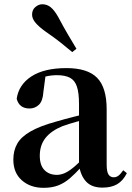

<svg xmlns="http://www.w3.org/2000/svg" viewBox="-20 -875 625 911"><path d="M186.6 16.2Q124.2 16.2 83.8 -19.4Q43.3 -54.9 43.3 -117.6Q43.3 -161.2 62 -193.6Q80.7 -226.1 125.1 -251.5Q169.6 -277 245.4 -297.9Q284.8 -309.4 334.4 -322Q384 -334.6 424 -344.4V-318.9Q384 -308.9 344 -297.6Q303.9 -286.4 277.1 -276.7Q223.3 -254.9 196.1 -220.6Q168.8 -186.4 168.8 -135.9Q168.8 -90.4 191.1 -67.9Q213.3 -45.3 250 -45.3Q266.3 -45.3 284.7 -52.6Q303.1 -59.9 327.4 -79.7Q351.8 -99.4 385.3 -135.5L400.8 -82.4H365.7Q336.6 -50.6 311.2 -28.7Q285.7 -6.8 256.4 4.7Q227 16.2 186.6 16.2ZM466.1 15.2Q414.6 15.2 387.9 -14.2Q361.2 -43.6 354.9 -94V-96.5V-381.4Q354.9 -434.7 344.8 -464.5Q334.7 -494.3 311.6 -506.3Q288.5 -518.3 250 -518.3Q224.4 -518.3 197.3 -512.2Q170.2 -506.1 133.8 -491.2L196.1 -516.3L185.9 -439.2Q183.3 -395.9 164.6 -378Q145.8 -360.2 120.3 -360.2Q71.1 -360.2 59.2 -406.5Q68.9 -473.5 129.4 -512.7Q189.9 -551.9 295.1 -551.9Q395.4 -551.9 440.7 -505.9Q486.1 -459.8 486.1 -356.2V-94.8Q486.1 -60.3 494.8 -47Q503.6 -33.8 519.7 -33.8Q531.3 -33.8 541.3 -40.9Q551.3 -48.1 564.7 -67.2L581.9 -53.4Q564 -17.5 536.2 -1.1Q508.4 15.2 466.1 15.2ZM342.7 -643.7 322.8 -627.8Q296.7 -649.6 268.1 -672.6Q239.5 -695.5 195.2 -725.9Q164.9 -747.6 148.6 -766.9Q132.2 -786.2 132.2 -805.7Q132.2 -828.4 147.7 -841.6Q163.3 -854.8 180.9 -854.8Q202.8 -854.8 220.3 -840.9Q237.7 -826.9 255.6 -795.4Q283 -743.9 303.6 -709.2Q324.3 -674.4 342.7 -643.7Z"/></svg>

Font: Noto Serif HK ExtraLight
Style: Regular
Weight: 200
Designer: Ryoko NISHIZUKA 西塚涼子 (kana & ideographs); Frank Grießhammer (Latin, Greek & Cyrillic); Wenlong ZHANG 张文龙 (bopomofo); San
Foundry: Adobe
Version: Version 2.002-H1;hotconv 1.1.0;makeotfexe 2.6.0